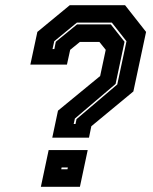

<svg xmlns="http://www.w3.org/2000/svg" viewBox="-20 -720 590 740"><path d="M181.5 -189.5 203.5 -293.5 366 -427 387.5 -528 363 -558.5H288L250.5 -528L238 -471H97L124 -597L249 -700H462L543 -597L494 -367.5L332 -233.5L323 -189.5ZM264 -242H271L275 -261L432 -394.5L467.5 -561L411 -633H276.5L189 -561L182.5 -531H189.5L195 -559L277 -626H407L460 -559L425.5 -396.5L268.5 -263ZM137.5 0 167.5 -141.5H318L288 0ZM216 -67.5H240L241.5 -74.5H217.5Z"/></svg>

Font: Tourney Condensed ExtraBold
Style: Italic
Weight: 800
Width: 3
Italic angle: -12°
Designer: Tyler Finck
Foundry: Etcetera Type Co
Version: Version 1.010; ttfautohint (v1.8.3)